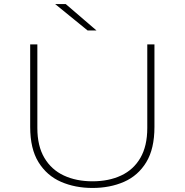

<svg xmlns="http://www.w3.org/2000/svg" viewBox="-20 -920 915 951"><path d="M438 11Q352 11 282 -19.5Q212 -50 170.8 -116.5Q129.5 -183 129.5 -291.5V-700H165V-286Q165 -197 199.8 -138.2Q234.5 -79.5 296 -50.8Q357.5 -22 438 -22Q519 -22 580.2 -50.8Q641.5 -79.5 675.5 -138.2Q709.5 -197 709.5 -286V-700H745V-291.5Q745 -183 704.5 -116.5Q664 -50 594.5 -19.5Q525 11 438 11ZM414 -769 253 -900H305.5L458 -769Z"/></svg>

Font: Trispace SemiExpanded Thin
Style: Regular
Weight: 100
Width: 6
Designer: Tyler Finck
Foundry: Etcetera Type Company
Version: Version 1.210; ttfautohint (v1.8.3)